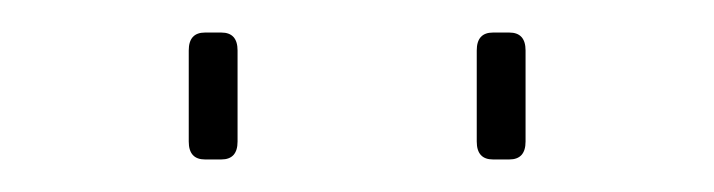

<svg xmlns="http://www.w3.org/2000/svg" viewBox="-20 -693 439 118"><path d="M293 -673Q303 -673 303 -662V-606Q303 -595 293 -595H283Q273 -595 273 -606V-662Q273 -673 283 -673ZM116 -673Q126 -673 126 -662V-606Q126 -595 116 -595H106Q96 -595 96 -606V-662Q96 -673 106 -673Z"/></svg>

Font: Exo 2 Thin
Style: Regular
Weight: 250
Designer: Natanael Gama
Foundry: Natanael Gama
Version: Version 2.010